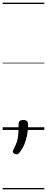

<svg xmlns="http://www.w3.org/2000/svg" viewBox="-20 -976 353 1442"><path d="M105 183Q96 183 86 177Q76 171 76 162Q76 158 78.5 153.5Q81 149 84 142Q99 113 106.5 89.5Q114 66 117 35Q120 4 120 -46Q120 -60 128.5 -67.5Q137 -75 155 -75Q174 -75 182.5 -66.5Q191 -58 191 -44Q191 -5 184.5 33Q178 71 164 105.5Q150 140 127 169Q123 174 118 178.5Q113 183 105 183ZM0 436H313V446H0ZM0 -20H313V0H0ZM0 -505H313V-500H0ZM0 -956H313V-946H0Z"/></svg>

Font: Playwrite HU Guides
Style: Regular
Weight: 400
Designer: Veronika Burian, José Scaglione
Foundry: TypeTogether
Version: Version 1.003